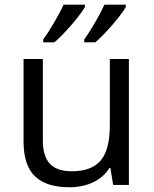

<svg xmlns="http://www.w3.org/2000/svg" viewBox="-20 -786 654 816"><path d="M162.1 -535.2V-188Q162.1 -122.6 191.9 -90.3Q221.7 -58.1 285.2 -58.1Q369.1 -58.1 408 -104Q446.8 -149.9 446.8 -253.9V-535.2H527.8V0H460.9L449.2 -71.8H444.8Q419.9 -32.2 375.7 -11.2Q331.5 9.8 274.9 9.8Q177.2 9.8 128.7 -36.6Q80.1 -83 80.1 -185.1V-535.2ZM163.6 -618.2Q181.2 -641.6 208 -687Q234.9 -732.4 250 -766.1H340.8V-755.9Q322.8 -725.1 281 -677.2Q239.3 -629.4 210.9 -606H163.6ZM337.9 -618.2Q361.8 -651.4 386.5 -694.6Q411.1 -737.8 423.8 -766.1H514.6V-755.9Q496.6 -725.1 454.8 -677.2Q413.1 -629.4 384.8 -606H337.9Z"/></svg>

Font: Open Sans ACDW
Style: acdw
Weight: 400
Foundry: Ascender Corporation
Version: Version 1.10